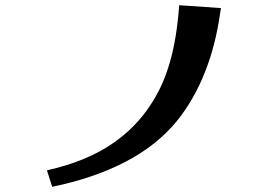

<svg xmlns="http://www.w3.org/2000/svg" viewBox="-20 -694 1040 736"><path d="M160 -41Q235 -58 296.5 -83Q358 -108 406.5 -140.5Q455 -173 493 -212Q531 -251 559 -295Q582 -330 599.5 -368.5Q617 -407 630.5 -453Q644 -499 653 -553.5Q662 -608 667 -674L827 -663L824 -645Q807 -522 765.5 -417Q724 -312 658 -230Q580 -135 458.5 -72.5Q337 -10 180 22Z"/></svg>

Font: Cafe24 ClassicType
Style: Regular
Weight: 400
Designer: Cafe24 thkim, hmlim, mnelim & 4IR
Foundry: Cafe24
Version: Version 1.000